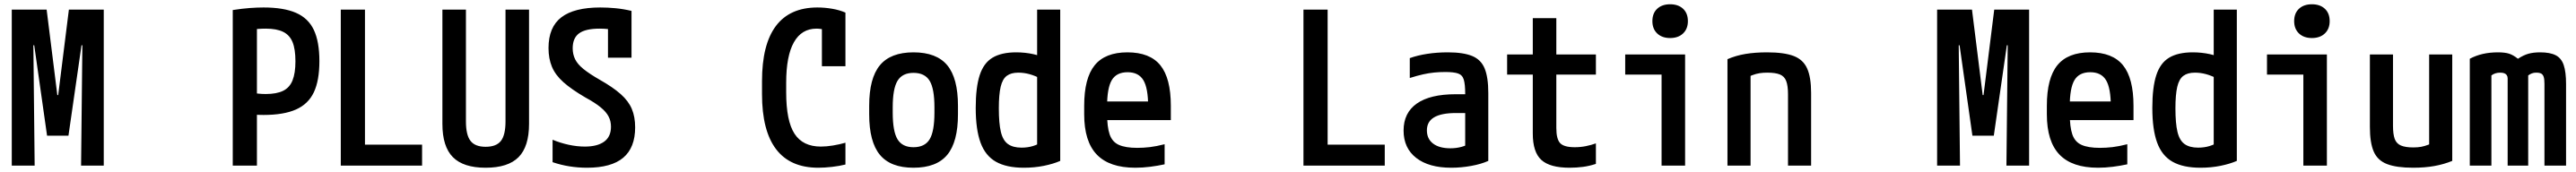

<svg xmlns="http://www.w3.org/2000/svg" viewBox="-20 -775 12040 805"><path d="M35 0V-730H198L248 -330H252L302 -730H465V0H359L365 -563H361L300 -140H200L140 -563H136L142 0Z M1068 -728Q1113 -735 1148 -737.5Q1183 -740 1212 -740Q1306 -740 1363.5 -715Q1421 -690 1447 -635Q1473 -580 1473 -489Q1473 -398 1447 -343Q1421 -288 1363.5 -262.5Q1306 -237 1212 -237Q1185 -237 1161 -239Q1137 -241 1114 -243L1151 -341Q1169 -339 1186 -337Q1203 -335 1222 -335Q1273 -335 1303.5 -350Q1334 -365 1347.5 -399Q1361 -433 1361 -488Q1361 -545 1347.5 -578Q1334 -611 1303.5 -626Q1273 -641 1222 -641Q1203 -641 1184.5 -639.5Q1166 -638 1150 -635L1181 -668V0H1068Z M1573 0V-730H1686V-98H1953V0Z M2250 10Q2146 10 2097 -39.5Q2048 -89 2048 -195V-730H2158V-207Q2158 -143 2179.5 -115.5Q2201 -88 2250 -88Q2300 -88 2321.5 -115.5Q2343 -143 2343 -207V-730H2453V-195Q2453 -89 2404 -39.5Q2355 10 2250 10Z M2724 10Q2682 10 2641.5 3.5Q2601 -3 2563 -16V-121Q2599 -106 2638 -97.5Q2677 -89 2714 -89Q2772 -89 2804 -112Q2836 -135 2836 -182Q2836 -208 2825 -229.5Q2814 -251 2788 -272.5Q2762 -294 2716 -319Q2651 -357 2613.5 -390.5Q2576 -424 2560 -462.5Q2544 -501 2544 -550Q2544 -648 2604 -694Q2664 -740 2786 -740Q2821 -740 2857.5 -736.5Q2894 -733 2932 -724V-505H2822V-682L2862 -633Q2841 -637 2821.5 -639Q2802 -641 2783 -641Q2717 -641 2687 -619Q2657 -597 2657 -549Q2657 -521 2668.5 -497.5Q2680 -474 2708 -451.5Q2736 -429 2783 -402Q2845 -367 2881.5 -334.5Q2918 -302 2933.5 -265Q2949 -228 2949 -179Q2949 -84 2893.5 -37Q2838 10 2724 10Z M3805 10Q3674 10 3608 -76.5Q3542 -163 3542 -335V-395Q3542 -567 3607 -653.5Q3672 -740 3801 -740Q3835 -740 3870 -734Q3905 -728 3932 -716V-465H3822V-697L3877 -612Q3841 -641 3797 -641Q3727 -641 3691 -577Q3655 -513 3655 -388V-343Q3655 -209 3694 -149Q3733 -89 3817 -89Q3843 -89 3873.5 -94Q3904 -99 3932 -107V-5Q3904 2 3869.5 6Q3835 10 3805 10Z M4250 10Q4143 10 4093 -50.5Q4043 -111 4043 -240V-280Q4043 -409 4093 -469.5Q4143 -530 4250 -530Q4358 -530 4408 -469.5Q4458 -409 4458 -280V-240Q4458 -111 4408 -50.5Q4358 10 4250 10ZM4250 -86Q4303 -86 4325.5 -123Q4348 -160 4348 -248V-273Q4348 -360 4325.5 -397Q4303 -434 4250 -434Q4198 -434 4175.5 -397Q4153 -360 4153 -273V-248Q4153 -160 4175.5 -123Q4198 -86 4250 -86Z M4766 10Q4685 10 4635.5 -18Q4586 -46 4563.5 -107.5Q4541 -169 4541 -270Q4541 -366 4559.5 -423Q4578 -480 4619.5 -505Q4661 -530 4730 -530Q4772 -530 4810.5 -521.5Q4849 -513 4883 -495L4851 -404Q4818 -421 4792 -428Q4766 -435 4740 -435Q4706 -435 4686 -420Q4666 -405 4657.5 -368.5Q4649 -332 4649 -268Q4649 -198 4658.5 -158Q4668 -118 4691.5 -101Q4715 -84 4755 -84Q4784 -84 4808.5 -91.5Q4833 -99 4852 -112L4828 -59V-730H4936V-22Q4904 -8 4860 1Q4816 10 4766 10Z M5287 10Q5166 10 5107 -51.5Q5048 -113 5048 -240V-280Q5048 -409 5097 -469.5Q5146 -530 5250 -530Q5355 -530 5404 -469.5Q5453 -409 5453 -280V-213H5101V-300H5368L5347 -271V-276Q5347 -363 5324.5 -400Q5302 -437 5251 -437Q5199 -437 5177 -400Q5155 -363 5155 -276V-245Q5155 -181 5167 -146Q5179 -111 5210 -97Q5241 -83 5296 -83Q5325 -83 5355 -86.5Q5385 -90 5424 -100V-6Q5392 1 5356.5 5.5Q5321 10 5287 10Z M6073 0V-730H6186V-98H6453V0Z M6764 10Q6659 10 6600 -36Q6541 -82 6541 -164Q6541 -247 6603 -290.5Q6665 -334 6785 -334H6882V-246H6786Q6718 -246 6684 -226Q6650 -206 6650 -165Q6650 -125 6679 -103Q6708 -81 6760 -81Q6788 -81 6813 -88Q6838 -95 6858 -109L6829 -49V-337Q6829 -380 6822.5 -402Q6816 -424 6796 -431Q6776 -438 6736 -438Q6709 -438 6684 -435.5Q6659 -433 6632 -427Q6605 -421 6570 -410V-503Q6606 -516 6651.5 -523Q6697 -530 6748 -530Q6820 -530 6861.5 -513Q6903 -496 6920 -454.5Q6937 -413 6937 -340V-22Q6904 -7 6857 1.5Q6810 10 6764 10Z M7317 10Q7225 10 7185 -26.5Q7145 -63 7145 -150V-426H7025V-520H7145V-690H7255V-520H7440V-426H7255V-176Q7255 -124 7273 -105Q7291 -86 7341 -86Q7368 -86 7393 -91Q7418 -96 7440 -104V-8Q7410 2 7379.5 6Q7349 10 7317 10Z M7747 0V-426H7577V-520H7857V0ZM7787 -597Q7749 -597 7726.5 -618.5Q7704 -640 7704 -676Q7704 -713 7726.5 -734Q7749 -755 7787 -755Q7825 -755 7847.5 -734Q7870 -713 7870 -676Q7870 -640 7847.5 -618.5Q7825 -597 7787 -597Z M8055 -498Q8094 -515 8139 -522.5Q8184 -530 8240 -530Q8320 -530 8364.5 -513Q8409 -496 8427.5 -454.5Q8446 -413 8446 -340V0H8338V-334Q8338 -374 8329.5 -396Q8321 -418 8300 -426.5Q8279 -435 8241 -435Q8222 -435 8205.5 -432.5Q8189 -430 8170.5 -423Q8152 -416 8126 -402L8163 -470V0H8055Z M9035 0V-730H9198L9248 -330H9252L9302 -730H9465V0H9359L9365 -563H9361L9300 -140H9200L9140 -563H9136L9142 0Z M9787 10Q9666 10 9607 -51.5Q9548 -113 9548 -240V-280Q9548 -409 9597 -469.5Q9646 -530 9750 -530Q9855 -530 9904 -469.5Q9953 -409 9953 -280V-213H9601V-300H9868L9847 -271V-276Q9847 -363 9824.5 -400Q9802 -437 9751 -437Q9699 -437 9677 -400Q9655 -363 9655 -276V-245Q9655 -181 9667 -146Q9679 -111 9710 -97Q9741 -83 9796 -83Q9825 -83 9855 -86.5Q9885 -90 9924 -100V-6Q9892 1 9856.5 5.5Q9821 10 9787 10Z M10266 10Q10185 10 10135.5 -18Q10086 -46 10063.5 -107.5Q10041 -169 10041 -270Q10041 -366 10059.5 -423Q10078 -480 10119.5 -505Q10161 -530 10230 -530Q10272 -530 10310.5 -521.5Q10349 -513 10383 -495L10351 -404Q10318 -421 10292 -428Q10266 -435 10240 -435Q10206 -435 10186 -420Q10166 -405 10157.5 -368.5Q10149 -332 10149 -268Q10149 -198 10158.5 -158Q10168 -118 10191.5 -101Q10215 -84 10255 -84Q10284 -84 10308.5 -91.5Q10333 -99 10352 -112L10328 -59V-730H10436V-22Q10404 -8 10360 1Q10316 10 10266 10Z M10747 0V-426H10577V-520H10857V0ZM10787 -597Q10749 -597 10726.5 -618.5Q10704 -640 10704 -676Q10704 -713 10726.5 -734Q10749 -755 10787 -755Q10825 -755 10847.5 -734Q10870 -713 10870 -676Q10870 -640 10847.5 -618.5Q10825 -597 10787 -597Z M11260 10Q11183 10 11138.5 -7Q11094 -24 11076 -65.5Q11058 -107 11058 -180V-520H11166V-186Q11166 -147 11174 -125Q11182 -103 11203 -94Q11224 -85 11261 -85Q11282 -85 11298 -88Q11314 -91 11332 -98Q11350 -105 11375 -118L11335 -50V-520H11443V-22Q11404 -6 11359.5 2Q11315 10 11260 10Z M11525 0V-500Q11553 -515 11585.5 -522.5Q11618 -530 11657 -530Q11690 -530 11709.5 -523.5Q11729 -517 11750 -500Q11776 -517 11799 -523.5Q11822 -530 11854 -530Q11900 -530 11926.5 -516.5Q11953 -503 11964 -470.5Q11975 -438 11975 -382V0H11874V-383Q11874 -404 11870.5 -415Q11867 -426 11859 -430.5Q11851 -435 11835 -435Q11824 -435 11815 -431.5Q11806 -428 11798 -422V0H11702V-408Q11702 -417 11698 -423Q11694 -429 11686.5 -432Q11679 -435 11667 -435Q11643 -435 11626 -422V0Z"/></svg>

Font: M PLUS Code Latin Medium
Style: Regular
Weight: 500
Designer: Coji Morishita
Foundry: UNDERFOREST DESIGN
Version: Version 1.002; ttfautohint (v1.8.3)